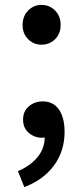

<svg xmlns="http://www.w3.org/2000/svg" viewBox="-20 -562 338 782"><path d="M149 -380Q117 -380 94.5 -402.5Q72 -425 72 -460Q72 -496 94.5 -519Q117 -542 149 -542Q182 -542 204.5 -519Q227 -496 227 -460Q227 -425 204.5 -402.5Q182 -380 149 -380ZM79 200 53 135Q105 113 134 76.5Q163 40 162 -5L154 -97L202 -21Q192 -10 179 -5.5Q166 -1 151 -1Q121 -1 97.5 -20.5Q74 -40 74 -75Q74 -109 97.5 -129Q121 -149 154 -149Q197 -149 220 -116Q243 -83 243 -25Q243 54 199.5 112.5Q156 171 79 200Z"/></svg>

Font: Noto Sans TC Thin Medium
Style: Regular
Weight: 500
Version: Version 2.004-H2;hotconv 1.0.118;makeotfexe 2.5.65603